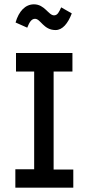

<svg xmlns="http://www.w3.org/2000/svg" viewBox="-20 -868 415 888"><path d="M263 -834C253 -812 246 -797 230 -797C204 -797 187 -848 137 -848C97 -848 67 -816 52 -764L106 -740C116 -766 126 -781 142 -781C168 -781 181 -729 237 -729C269 -729 294 -759 312 -806ZM51 0H319V-84H228V-537H315V-623H54V-537H138V-85H51Z"/></svg>

Font: Inconsolata Condensed
Style: Bold
Weight: 700
Width: 3
Monospace: yes
Designer: Raph Levien, Cyreal, Brenton Simpson
Foundry: Raph Levien, Cyreal, Google
Version: Version 3.100